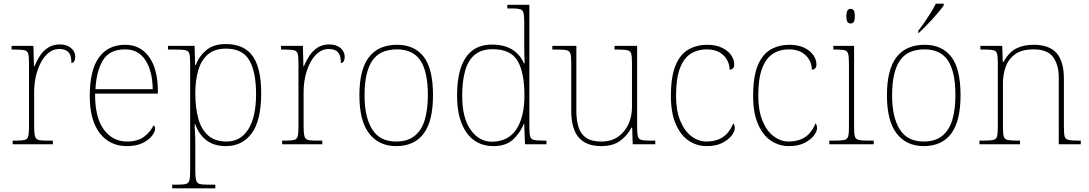

<svg xmlns="http://www.w3.org/2000/svg" viewBox="-20 -786 5935 1046"><path d="M49 0V-20H71Q101 -20 115.5 -24Q130 -28 134 -44.5Q138 -61 138 -98V-442Q138 -477 134 -492.5Q130 -508 114 -512Q98 -516 61 -516H43V-536H162L165 -424H167Q179 -453 196.5 -480.5Q214 -508 241 -526Q268 -544 306 -544Q344 -544 367 -524.5Q390 -505 390 -476Q390 -463 385 -453Q380 -443 369 -443Q369 -472 361.5 -488.5Q354 -505 339 -512Q324 -519 301 -519Q272 -519 247 -500Q222 -481 204 -448Q186 -415 176 -372.5Q166 -330 166 -284V-98Q166 -61 170.5 -44.5Q175 -28 189 -24Q203 -20 233 -20H268V0Z M671 10Q578 10 523.5 -60.5Q469 -131 469 -262Q469 -404 519 -473Q569 -542 662 -542Q745 -542 792.5 -475.5Q840 -409 840 -290V-276H498Q497 -146 545.5 -80.5Q594 -15 672 -15Q729 -15 764 -40.5Q799 -66 816 -103Q821 -100 823 -96Q825 -92 825 -85Q825 -68 807.5 -45.5Q790 -23 756 -6.5Q722 10 671 10ZM812 -300Q811 -397 773 -457Q735 -517 661 -517Q577 -517 541 -458Q505 -399 500 -300Z M918 240V220H949Q979 220 993.5 216Q1008 212 1012 195.5Q1016 179 1016 142V-442Q1016 -477 1012 -492.5Q1008 -508 992 -512Q976 -516 939 -516H895V-536H1040L1043 -432H1047Q1064 -479 1103.5 -512.5Q1143 -546 1210 -546Q1310 -546 1356.5 -480.5Q1403 -415 1403 -278Q1403 -130 1351.5 -60Q1300 10 1211 10Q1147 10 1105.5 -21Q1064 -52 1043 -111H1041Q1040 -99 1042 -70.5Q1044 -42 1044 13V142Q1044 179 1048.5 195.5Q1053 212 1067 216Q1081 220 1111 220H1153V240ZM1214 -15Q1291 -15 1333 -82Q1375 -149 1375 -273Q1375 -395 1338 -458Q1301 -521 1211 -521Q1149 -521 1112.5 -489.5Q1076 -458 1060 -403Q1044 -348 1044 -279Q1044 -199 1060.5 -139.5Q1077 -80 1114.5 -47.5Q1152 -15 1214 -15Z M1517 0V-20H1539Q1569 -20 1583.5 -24Q1598 -28 1602 -44.5Q1606 -61 1606 -98V-442Q1606 -477 1602 -492.5Q1598 -508 1582 -512Q1566 -516 1529 -516H1511V-536H1630L1633 -424H1635Q1647 -453 1664.5 -480.5Q1682 -508 1709 -526Q1736 -544 1774 -544Q1812 -544 1835 -524.5Q1858 -505 1858 -476Q1858 -463 1853 -453Q1848 -443 1837 -443Q1837 -472 1829.5 -488.5Q1822 -505 1807 -512Q1792 -519 1769 -519Q1740 -519 1715 -500Q1690 -481 1672 -448Q1654 -415 1644 -372.5Q1634 -330 1634 -284V-98Q1634 -61 1638.5 -44.5Q1643 -28 1657 -24Q1671 -20 1701 -20H1736V0Z M2138 10Q2045 10 1991.5 -58Q1938 -126 1938 -267Q1938 -407 1990 -474.5Q2042 -542 2143 -542Q2238 -542 2288.5 -476.5Q2339 -411 2339 -267Q2339 -126 2288 -58Q2237 10 2138 10ZM2138 -15Q2202 -15 2240 -46.5Q2278 -78 2294.5 -134.5Q2311 -191 2311 -267Q2311 -395 2270.5 -456Q2230 -517 2143 -517Q2049 -517 2007.5 -454.5Q1966 -392 1966 -267Q1966 -148 2007.5 -81.5Q2049 -15 2138 -15Z M2668 10Q2607 10 2562.5 -22Q2518 -54 2494 -116Q2470 -178 2470 -267Q2470 -355 2490.5 -416.5Q2511 -478 2553 -510.5Q2595 -543 2660 -543Q2727 -543 2770.5 -516Q2814 -489 2834 -441H2838Q2837 -469 2836.5 -495.5Q2836 -522 2836 -543V-662Q2836 -699 2832 -715.5Q2828 -732 2813.5 -736Q2799 -740 2769 -740H2744V-760H2864V-94Q2864 -59 2868 -43.5Q2872 -28 2888 -24Q2904 -20 2941 -20H2957V0H2840L2836 -111H2834Q2812 -59 2773.5 -24.5Q2735 10 2668 10ZM2662 -14Q2751 -16 2794 -83Q2837 -150 2837 -265Q2837 -390 2800 -454Q2763 -518 2663 -518Q2604 -518 2567.5 -488.5Q2531 -459 2514.5 -402Q2498 -345 2498 -264Q2498 -143 2544.5 -78Q2591 -13 2662 -14Z M3255 10Q3173 10 3132.5 -37.5Q3092 -85 3092 -184V-442Q3092 -477 3088 -492.5Q3084 -508 3068 -512Q3052 -516 3015 -516H2989V-536H3120V-181Q3120 -134 3131 -96Q3142 -58 3171.5 -36.5Q3201 -15 3255 -15Q3311 -15 3348 -41.5Q3385 -68 3404 -110.5Q3423 -153 3423 -202V-442Q3423 -477 3419 -492.5Q3415 -508 3399 -512Q3383 -516 3346 -516H3328V-536H3451V-94Q3451 -60 3455 -44Q3459 -28 3473.5 -24Q3488 -20 3518 -20H3550V0H3427L3424 -91H3420Q3401 -52 3361.5 -21Q3322 10 3255 10Z M3830 10Q3776 10 3732 -19.5Q3688 -49 3661.5 -110Q3635 -171 3635 -263Q3635 -369 3660.5 -430Q3686 -491 3731 -516.5Q3776 -542 3833 -542Q3879 -542 3912 -526.5Q3945 -511 3962.5 -486.5Q3980 -462 3980 -433Q3980 -425 3977 -419Q3974 -413 3968.5 -410Q3963 -407 3955 -406Q3955 -434 3941 -459.5Q3927 -485 3899.5 -501Q3872 -517 3829 -517Q3780 -517 3742.5 -493Q3705 -469 3684 -413.5Q3663 -358 3663 -264Q3663 -184 3686 -128Q3709 -72 3747 -43.5Q3785 -15 3830 -15Q3872 -16 3900 -29Q3928 -42 3946 -64.5Q3964 -87 3975 -114Q3980 -108 3981.5 -101.5Q3983 -95 3983 -86Q3983 -70 3965.5 -47Q3948 -24 3914 -7Q3880 10 3830 10Z M4278 10Q4224 10 4180 -19.5Q4136 -49 4109.5 -110Q4083 -171 4083 -263Q4083 -369 4108.5 -430Q4134 -491 4179 -516.5Q4224 -542 4281 -542Q4327 -542 4360 -526.5Q4393 -511 4410.5 -486.5Q4428 -462 4428 -433Q4428 -425 4425 -419Q4422 -413 4416.5 -410Q4411 -407 4403 -406Q4403 -434 4389 -459.5Q4375 -485 4347.5 -501Q4320 -517 4277 -517Q4228 -517 4190.5 -493Q4153 -469 4132 -413.5Q4111 -358 4111 -264Q4111 -184 4134 -128Q4157 -72 4195 -43.5Q4233 -15 4278 -15Q4320 -16 4348 -29Q4376 -42 4394 -64.5Q4412 -87 4423 -114Q4428 -108 4429.5 -101.5Q4431 -95 4431 -86Q4431 -70 4413.5 -47Q4396 -24 4362 -7Q4328 10 4278 10Z M4498 0V-20H4528Q4565 -20 4581 -24Q4597 -28 4601 -43.5Q4605 -59 4605 -94V-438Q4605 -475 4601 -491.5Q4597 -508 4582.5 -512Q4568 -516 4538 -516H4520V-536H4633V-94Q4633 -59 4637 -43.5Q4641 -28 4657.5 -24Q4674 -20 4710 -20H4740V0ZM4614 -658Q4604 -658 4597.5 -666Q4591 -674 4591 -698Q4591 -721 4597.5 -729.5Q4604 -738 4614 -738Q4625 -738 4631 -729.5Q4637 -721 4637 -698Q4637 -674 4631 -666Q4625 -658 4614 -658Z M5012 10Q4919 10 4865.5 -58Q4812 -126 4812 -267Q4812 -407 4864 -474.5Q4916 -542 5017 -542Q5112 -542 5162.5 -476.5Q5213 -411 5213 -267Q5213 -126 5162 -58Q5111 10 5012 10ZM5012 -15Q5076 -15 5114 -46.5Q5152 -78 5168.5 -134.5Q5185 -191 5185 -267Q5185 -395 5144.5 -456Q5104 -517 5017 -517Q4923 -517 4881.5 -454.5Q4840 -392 4840 -267Q4840 -148 4881.5 -81.5Q4923 -15 5012 -15ZM4983 -619Q4998 -638 5016 -664Q5034 -690 5051 -717Q5068 -744 5078 -766H5121V-756Q5112 -743 5095.5 -723Q5079 -703 5059 -681Q5039 -659 5019.5 -639.5Q5000 -620 4985 -606H4983Z M5316 0V-20H5339Q5376 -20 5392 -24Q5408 -28 5412 -43.5Q5416 -59 5416 -94V-442Q5416 -477 5412 -492.5Q5408 -508 5393.5 -512Q5379 -516 5349 -516H5321V-536H5440L5443 -449H5447Q5477 -502 5516.5 -522Q5556 -542 5611 -542Q5697 -542 5736.5 -496.5Q5776 -451 5776 -357V-94Q5776 -59 5780 -43.5Q5784 -28 5800.5 -24Q5817 -20 5853 -20H5868V0H5748V-365Q5748 -432 5717.5 -474.5Q5687 -517 5611 -517Q5546 -517 5509.5 -490Q5473 -463 5458.5 -421Q5444 -379 5444 -334V-94Q5444 -59 5448 -43.5Q5452 -28 5468.5 -24Q5485 -20 5521 -20H5537V0Z"/></svg>

Font: Noto Serif Hebrew Thin
Style: Regular
Weight: 250
Version: Version 2.003